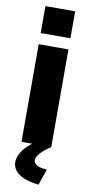

<svg xmlns="http://www.w3.org/2000/svg" viewBox="-103 -769 475 1017"><g transform="rotate(10 135.0 -261.0)"><path d="M55 0V-525H215V0ZM55 -585V-730H215V-585ZM41 113Q41 78 68 42.5Q95 7 148 -22H200L215 0Q179 24 160 45Q141 66 141 83Q141 100 159 110Q177 120 213 121L183 208Q132 202 100.5 188Q69 174 55 154Q41 134 41 113Z"/></g></svg>

Font: Raleway Thin ExtraBold
Style: Regular
Weight: 800
Version: Version 4.026